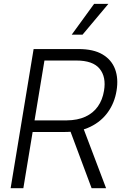

<svg xmlns="http://www.w3.org/2000/svg" viewBox="-20 -984 640 1004"><path d="M35.6 0 155.8 -727.5H391.1Q468.8 -727.5 516.1 -699.5Q563.5 -671.4 581.8 -622.3Q600.1 -573.2 589.4 -509.3Q579.1 -446.3 544.4 -397.7Q509.8 -349.1 453.4 -321.5Q397 -293.9 320.3 -293.9H120.1L130.9 -354.5H328.6Q385.7 -355 426.5 -373.8Q467.3 -392.6 491.7 -427.2Q516.1 -461.9 523.9 -509.3Q536.1 -581.5 501 -624.5Q465.8 -667.5 379.4 -667.5H212.4L102.1 0ZM459 0 336.4 -328.6H410.2L534.7 0ZM355 -802.7 472.2 -963.9H546.9L411.6 -802.7Z"/></svg>

Font: Inter Tight Light
Style: Italic
Weight: 300
Italic angle: -9.39999°
Designer: Rasmus Andersson
Foundry: rsms
Version: Version 3.004